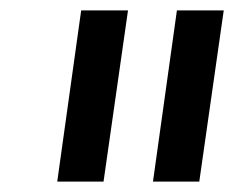

<svg xmlns="http://www.w3.org/2000/svg" viewBox="-20 -770 450 369"><path d="M90 -421 136 -750H226L179 -421ZM274 -421 320 -750H410L363 -421Z"/></svg>

Font: Finlandica Medium
Style: Italic
Weight: 500
Italic angle: -8°
Designer: Niklas Ekholm, Juho Hiilivirta, Jaakko Suomalainen
Foundry: Helsinki Type Studio
Version: Version 1.063